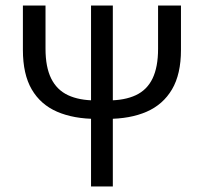

<svg xmlns="http://www.w3.org/2000/svg" viewBox="-20 -676 739 696"><path d="M331 -245Q247 -245 187 -271Q127 -297 95 -352Q63 -407 63 -495V-656H145V-499Q145 -433 165.5 -391.5Q186 -350 226.5 -331Q267 -312 327 -312H372Q432 -312 472.5 -331Q513 -350 533 -391.5Q553 -433 553 -499V-656H636V-495Q636 -407 603.5 -352Q571 -297 511.5 -271Q452 -245 368 -245ZM310 0V-656H389V0Z"/></svg>

Font: Source Sans 3
Style: Regular
Weight: 400
Designer: Paul D. Hunt
Foundry: Adobe
Version: Version 3.046;hotconv 1.0.118;makeotfexe 2.5.65603